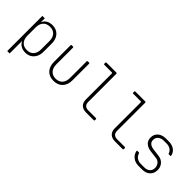

<svg xmlns="http://www.w3.org/2000/svg" viewBox="89 -1686 2821 2821"><g transform="rotate(45 1500.0 -275.0)"><path d="M110 180V-550H160V-467Q176 -510 216 -535Q256 -560 313 -560Q396 -560 445.5 -505.5Q495 -451 495 -361V-190Q495 -130 472 -85Q449 -40 408.5 -15Q368 10 313 10Q257 10 216.5 -15Q176 -40 160 -83V180ZM303 -33Q370 -33 407.5 -74.5Q445 -116 445 -190V-361Q445 -435 407.5 -476Q370 -517 303 -517Q236 -517 198 -476Q160 -435 160 -361V-190Q160 -116 198 -74.5Q236 -33 303 -33Z M899 10Q810 10 759 -44.5Q708 -99 708 -194V-538Q708 -550 720 -550H746Q758 -550 758 -538V-194Q758 -119 795.5 -77Q833 -35 899 -35Q966 -35 1004 -77Q1042 -119 1042 -194V-538Q1042 -550 1054 -550H1080Q1092 -550 1092 -538V-194Q1092 -100 1040.5 -45Q989 10 899 10Z M1570 0Q1503 0 1466.5 -35Q1430 -70 1430 -135V-673Q1430 -685 1418 -685H1262Q1250 -685 1250 -697V-718Q1250 -730 1262 -730H1468Q1480 -730 1480 -718V-135Q1480 -45 1570 -45H1728Q1740 -45 1740 -33V-12Q1740 0 1728 0Z M2170 0Q2103 0 2066.5 -35Q2030 -70 2030 -135V-673Q2030 -685 2018 -685H1862Q1850 -685 1850 -697V-718Q1850 -730 1862 -730H2068Q2080 -730 2080 -718V-135Q2080 -45 2170 -45H2328Q2340 -45 2340 -33V-12Q2340 0 2328 0Z M2669 10Q2598 10 2550.5 -27Q2503 -64 2492 -122Q2489 -135 2503 -135H2529Q2539 -135 2542 -124Q2553 -85 2586.5 -60Q2620 -35 2669 -35H2742Q2797 -35 2829 -63.5Q2861 -92 2861 -140Q2861 -183 2835.5 -216Q2810 -249 2766 -254L2645 -269Q2575 -278 2536 -314Q2497 -350 2497 -411Q2497 -479 2544.5 -519.5Q2592 -560 2671 -560H2725Q2796 -560 2842.5 -527Q2889 -494 2900 -438Q2903 -425 2889 -425H2863Q2853 -425 2850 -436Q2840 -471 2807 -493Q2774 -515 2725 -515H2671Q2615 -515 2581.5 -487Q2548 -459 2548 -412Q2548 -371 2575 -348Q2602 -325 2653 -318L2772 -303Q2835 -295 2872.5 -251.5Q2910 -208 2910 -147Q2910 -76 2864.5 -33Q2819 10 2742 10Z"/></g></svg>

Font: Pitagon Sans Mono Thin
Style: Regular
Weight: 100
Monospace: yes
Designer: Travis Tran
Foundry: Pitagon
Version: Version 1.001; ttfautohint (v1.8.4.7-5d5b);gftools[0.9.26]